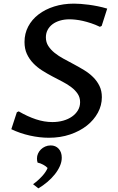

<svg xmlns="http://www.w3.org/2000/svg" viewBox="-20 -745 644 1052"><path d="M267.1 -76.2Q298.8 -76.2 326.4 -84Q354 -91.8 374.5 -106.2Q395 -120.6 407 -140.6Q418.9 -160.6 418.9 -185.1Q418.9 -210.9 405.8 -230.7Q392.6 -250.5 371.3 -266.8Q350.1 -283.2 322.5 -297.4Q294.9 -311.5 266.4 -326.7Q237.8 -341.8 210.4 -359.1Q183.1 -376.5 161.9 -398.7Q140.6 -420.9 127.4 -449.2Q114.3 -477.5 114.3 -515.1Q114.3 -561 134.5 -599.6Q154.8 -638.2 191.2 -666Q227.5 -693.8 277.1 -709.5Q326.7 -725.1 385.3 -725.1Q401.4 -725.1 422.1 -723.6Q442.9 -722.2 466.8 -719Q490.7 -715.8 516.1 -710.7Q541.5 -705.6 567.4 -697.8L537.1 -603L527.3 -598.1Q502.9 -609.9 479.2 -617.7Q455.6 -625.5 434.1 -630.4Q412.6 -635.3 394 -637.2Q375.5 -639.2 361.3 -639.2Q332.5 -639.2 308.6 -632.1Q284.7 -625 267.6 -612.1Q250.5 -599.1 241 -581.1Q231.4 -563 231.4 -540.5Q231.4 -513.7 244.6 -493.2Q257.8 -472.7 279.3 -455.3Q300.8 -438 328.4 -423.1Q356 -408.2 384.8 -392.8Q413.6 -377.4 441.2 -360.6Q468.8 -343.8 490.2 -322.5Q511.7 -301.3 524.9 -274.4Q538.1 -247.6 538.1 -212.4Q538.1 -168 516.4 -127.7Q494.6 -87.4 456.1 -56.9Q417.5 -26.4 364.3 -8.3Q311 9.8 248 9.8Q197.3 9.8 143.6 -2.2Q89.8 -14.2 42 -37.1L72.3 -129.9L82.5 -134.8Q131.3 -106.4 177 -91.3Q222.7 -76.2 267.1 -76.2ZM161.1 264.2Q173.8 255.4 186.5 244.1Q199.2 232.9 210.2 220.9Q221.2 209 229.2 197Q237.3 185.1 240.7 175.3Q232.4 166 216.8 157.5Q201.2 148.9 186 146Q184.1 141.1 183.3 134.8Q182.6 128.4 182.6 122.6Q182.6 109.4 188.2 96.7Q193.8 84 203.9 74Q213.9 64 227.8 57.9Q241.7 51.8 257.8 51.8Q284.7 51.8 301.5 70.1Q318.4 88.4 318.4 119.1Q318.4 142.1 307.9 165.5Q297.4 189 279.8 210.9Q262.2 232.9 239 252.4Q215.8 272 190.4 287.1Z"/></svg>

Font: Proza Libre
Style: Medium Italic
Weight: 500
Designer: Jasper de Waard
Foundry: Jasper de Waard
Version: Version 1.000; ttfautohint (v1.4.1.8-43bc)